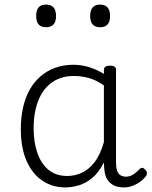

<svg xmlns="http://www.w3.org/2000/svg" viewBox="-20 -802 663 839"><path d="M265 17Q210 17 166 -12Q122 -41 96.5 -98Q71 -155 71 -238Q71 -288 80.5 -331Q90 -374 109 -408.5Q128 -443 156 -467.5Q184 -492 220.5 -505.5Q257 -519 301 -519Q335 -519 368 -509Q401 -499 434 -479V-495Q434 -506 440.5 -510.5Q447 -515 461 -515Q475 -515 481 -510.5Q487 -506 487 -496V-91Q487 -70 491.5 -56.5Q496 -43 506 -36.5Q516 -30 531 -30Q541 -30 550.5 -33.5Q560 -37 569.5 -44.5Q579 -52 590 -63Q595 -69 601.5 -68.5Q608 -68 614 -61Q621 -55 622 -48Q623 -41 619 -34Q608 -19 592 -7.5Q576 4 558 10.5Q540 17 522 17Q501 17 485.5 11.5Q470 6 458.5 -5.5Q447 -17 441.5 -33.5Q436 -50 435 -72Q435 -76 434.5 -81.5Q434 -87 434 -92Q411 -47 382 -23.5Q353 0 322.5 8.5Q292 17 265 17ZM127 -242Q127 -180 143.5 -133Q160 -86 192.5 -59.5Q225 -33 274 -33Q306 -33 336.5 -46.5Q367 -60 392.5 -92.5Q418 -125 434 -181V-429Q399 -453 367 -461.5Q335 -470 302 -470Q270 -470 243 -460.5Q216 -451 194.5 -432Q173 -413 158 -385.5Q143 -358 135 -322Q127 -286 127 -242ZM181 -683Q159 -683 148.5 -695.5Q138 -708 138 -732Q138 -757 148.5 -769.5Q159 -782 181 -782Q203 -782 214 -769.5Q225 -757 225 -732Q225 -707 213.5 -695Q202 -683 181 -683ZM418 -683Q395 -683 384.5 -695.5Q374 -708 374 -732Q374 -757 385 -769.5Q396 -782 417 -782Q439 -782 450 -769.5Q461 -757 461 -732Q461 -707 450 -695Q439 -683 418 -683Z"/></svg>

Font: Playwrite CL ExtraLight
Style: Regular
Weight: 200
Designer: Veronika Burian, José Scaglione
Foundry: TypeTogether
Version: Version 1.002